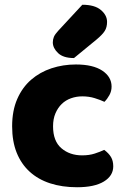

<svg xmlns="http://www.w3.org/2000/svg" viewBox="-20 -772 529 807"><path d="M326 -367Q301 -367 278.5 -359Q256 -351 239.5 -335Q223 -319 213 -295.5Q203 -272 203 -241Q203 -179 238 -149Q273 -119 325 -119Q355 -119 378 -126.5Q401 -134 418 -142Q437 -128 446.5 -112Q456 -96 456 -73Q456 -33 416.5 -9Q377 15 304 15Q241 15 190.5 -1.5Q140 -18 104.5 -50.5Q69 -83 50 -130.5Q31 -178 31 -241Q31 -307 52.5 -356Q74 -405 111 -437Q148 -469 196.5 -485Q245 -501 299 -501Q371 -501 410 -475Q449 -449 449 -408Q449 -389 440 -372.5Q431 -356 419 -344Q402 -352 378 -359.5Q354 -367 326 -367ZM326 -752Q378 -752 404 -730Q430 -708 430 -680Q430 -657 420 -641.5Q410 -626 386 -606L291 -528Q246 -528 224 -549Q202 -570 202 -594Q202 -606 206.5 -617Q211 -628 225 -643Z"/></svg>

Font: Baloo Thambi 2 ExtraBold
Style: Regular
Weight: 800
Designer: Aadarsh Rajan and Ek Type
Foundry: Ek Type
Version: Version 1.640;hotconv 1.0.111;makeotfexe 2.5.65597; ttfautoh